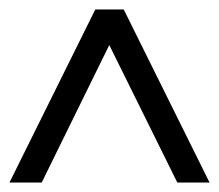

<svg xmlns="http://www.w3.org/2000/svg" viewBox="-20 -686 462 405"><path d="M422 -301H354L211 -590H210L68 -301H0L181 -666H241Z"/></svg>

Font: STIX
Style: Italic
Weight: 400
Italic angle: -16.33°
Designer: MicroPress Inc., with final additions and corrections provided by Coen Hoffman, Elsevier (retired)
Version: Version 1.1.1